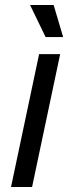

<svg xmlns="http://www.w3.org/2000/svg" viewBox="-20 -746 284 766"><path d="M24 0 136 -530H220L108 0ZM162 -598 100 -726H194L232 -598Z"/></svg>

Font: Geist Regular
Style: Italic
Weight: 400
Italic angle: -12°
Designer: Basement.studio, Andrés Briganti, Mateo Zaragoza
Foundry: Basement.studio, Vercel, Andrés Briganti, Guido Ferreyra, Mateo Zaragoza
Version: Version 1.500; ttfautohint (v1.8.4.7-5d5b)